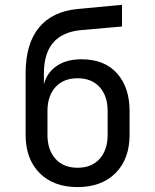

<svg xmlns="http://www.w3.org/2000/svg" viewBox="-20 -760 639 790"><path d="M299.3 9.8Q200.2 9.8 142.8 -48.1Q85.4 -106 85.4 -205.1V-458Q85.4 -579.1 139.9 -646Q194.3 -712.9 299.8 -723.1L481.9 -740.2V-650.9L314 -636.2Q160.6 -622.1 160.6 -458V-413.1Q172.9 -460.9 213.1 -488.5Q253.4 -516.1 314.9 -516.1Q410.2 -516.1 461.7 -458Q513.2 -399.9 513.2 -303.2V-205.1Q513.2 -106 455.6 -48.1Q397.9 9.8 299.3 9.8ZM299.3 -69.8Q356.9 -69.8 389.9 -106.4Q422.9 -143.1 422.9 -205.1V-303.2Q422.9 -365.2 389.9 -401.6Q356.9 -438 299.3 -438Q241.2 -438 208.3 -401.6Q175.3 -365.2 175.3 -303.2V-205.1Q175.3 -143.1 208.3 -106.4Q241.2 -69.8 299.3 -69.8Z"/></svg>

Font: UDEV Gothic 35
Style: Regular
Weight: 400
Version: v2.1.0; ttfautohint (v1.8.4.7-5d5b-dirty) -l 6 -r 45 -G 200 